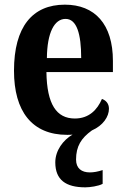

<svg xmlns="http://www.w3.org/2000/svg" viewBox="-20 -568 541 823"><path d="M346 235C365 235 402 230 420 220V161C399 168 381 171 365 171C330 171 306 154 306 116C306 59 328 24 374 -9C422 -30 447 -68 447 -102C447 -124 434 -138 417 -144C397 -97 361 -60 301 -60C222 -60 181 -121 179 -259H464V-307C464 -465 386 -548 258 -548C119 -548 40 -453 40 -265C40 -91 117 10 268 10C276 10 284 10 291 9C251 32 217 77 217 128C217 203 262 235 346 235ZM328 -319H181C182 -428 213 -487 261 -487C309 -487 328 -423 328 -319Z"/></svg>

Font: Noto Serif Myanmar Condensed
Style: Bold
Weight: 700
Width: 3
Designer: Ben Mitchell and the Monotype Design Team
Foundry: Monotype Imaging Inc.
Version: Version 2.106